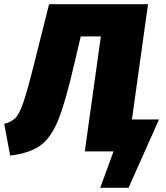

<svg xmlns="http://www.w3.org/2000/svg" viewBox="-53 -716 783 908"><path d="M699 -151 555 172H421L484 0H348L424 -544H329L300 -421Q258 -238 224 -152.5Q190 -67 140 -29.5Q90 8 -5 20L-33 -130Q2 -140 20 -158Q38 -176 57 -230.5Q76 -285 108 -413L179 -696H647L571 -151Z"/></svg>

Font: FiraGO Heavy
Style: Italic
Weight: 900
Italic angle: -8°
Designer: bBox Type GmbH
Foundry: bBox Type GmbH
Version: Version 1.001